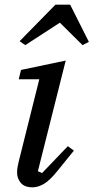

<svg xmlns="http://www.w3.org/2000/svg" viewBox="-20 -789 400 821"><path d="M119 12Q85 12 69 -7Q53 -26 53 -51Q53 -62 55 -74.5Q57 -87 60 -98L148 -450H60L70 -490L261 -530L142 -57L160 -49L270 -164L296 -145L228 -61Q193 -17 167.5 -2.5Q142 12 119 12ZM64 -613 217 -769H280L360 -610L333 -596L236 -692L88 -596Z"/></svg>

Font: IBM Plex Serif Text
Style: Italic
Weight: 450
Italic angle: -14°
Designer: Mike Abbink, Paul van der Laan, Pieter van Rosmalen
Foundry: Bold Monday
Version: Version 3.001